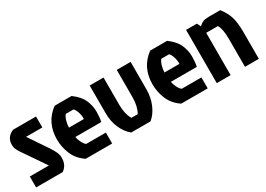

<svg xmlns="http://www.w3.org/2000/svg" viewBox="-8 -1053 2213 1596"><g transform="rotate(-30 1098.5 -255.5)"><path d="M93 -511H314V-406H158L253 -265Q317 -174 324 -140Q328 -124 328 -107Q328 -36 275 0H20V-105H203L96 -262Q89 -273 74.5 -293Q60 -313 52 -325.5Q44 -338 41 -344Q38 -350 33 -359.5Q28 -369 26 -376Q22 -395 22 -407Q22 -480 93 -511Z M614 -406H539Q524 -388 514.5 -356Q505 -324 505 -294H648Q650 -324 640 -356.5Q630 -389 614 -406ZM750 -105V0H496Q426 -47 397.5 -116.5Q369 -186 369 -257Q369 -421 493 -511H655Q722 -462 746 -407Q770 -352 770 -296Q770 -240 761 -200H512Q515 -177 529.5 -147.5Q544 -118 561 -105Z M1118 0H933Q885 -39 857 -103Q829 -167 829 -245V-511H962V-249Q962 -161 995 -105H1056Q1089 -164 1089 -248V-511H1222V-250Q1222 -171 1194 -105Q1166 -39 1118 0Z M1531 -406H1456Q1441 -388 1431.5 -356Q1422 -324 1422 -294H1565Q1567 -324 1557 -356.5Q1547 -389 1531 -406ZM1667 -105V0H1413Q1343 -47 1314.5 -116.5Q1286 -186 1286 -257Q1286 -421 1410 -511H1572Q1639 -462 1663 -407Q1687 -352 1687 -296Q1687 -240 1678 -200H1429Q1432 -177 1446.5 -147.5Q1461 -118 1478 -105Z M1976 -511H2082Q2126 -455 2142 -399Q2158 -343 2158 -259V0H2025V-269Q2025 -364 1999 -406H1887V0H1754V-511H1858L1876 -475Q1898 -495 1917.5 -503Q1937 -511 1976 -511Z"/></g></svg>

Font: Jockey One
Style: Regular
Weight: 400
Designer: TypeTogether
Foundry: TypeTogether
Version: Version 1.002